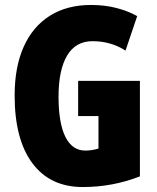

<svg xmlns="http://www.w3.org/2000/svg" viewBox="-20 -744 633 774"><path d="M295 -418H544V-33Q434 10 314 10Q182 10 110.5 -86Q39 -182 39 -359Q39 -474 75.5 -555.5Q112 -637 181 -680.5Q250 -724 347 -724Q403 -724 450.5 -711.5Q498 -699 533 -679L486 -540Q427 -578 353 -578Q285 -578 250.5 -520Q216 -462 216 -354Q216 -248 243.5 -192.5Q271 -137 324 -137Q350 -137 377 -145V-276H295Z"/></svg>

Font: Noto Sans Malayalam ExtraCondensed Black
Style: Regular
Weight: 900
Width: 2
Designer: Jelle Bosma - Monotype Design Team
Foundry: Monotype Imaging Inc.
Version: Version 2.104; ttfautohint (v1.8.4.7-5d5b)